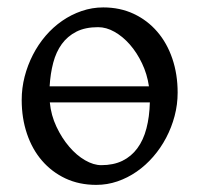

<svg xmlns="http://www.w3.org/2000/svg" viewBox="-20 -489 543 523"><path d="M247.1 -415Q212.4 -415 188.2 -402.8Q164.1 -390.6 148.4 -369.1Q132.8 -347.7 125 -318.1Q117.2 -288.6 115.2 -253.9H385.7Q380.9 -287.1 366.9 -316.4Q353 -345.7 333.7 -367.7Q314.5 -389.6 292 -402.3Q269.5 -415 247.1 -415ZM255.9 -39.1Q289.1 -39.1 313.5 -51Q337.9 -63 354.2 -85.2Q370.6 -107.4 378.9 -139.2Q387.2 -170.9 388.2 -210H115.7Q119.1 -174.8 133.8 -143.8Q148.4 -112.8 168.5 -89.4Q188.5 -65.9 211.7 -52.5Q234.9 -39.1 255.9 -39.1ZM463.9 -236.8Q463.9 -204.1 455.6 -172.9Q447.3 -141.6 432.6 -113.8Q418 -85.9 397.5 -62.3Q377 -38.6 352.3 -21.5Q327.6 -4.4 299.8 5.1Q272 14.6 242.2 14.6Q195.8 14.6 158.4 -2.9Q121.1 -20.5 94.5 -51.3Q67.9 -82 53.5 -124.5Q39.1 -167 39.1 -216.8Q39.1 -249 47.1 -280.3Q55.2 -311.5 69.6 -339.6Q84 -367.7 104.2 -391.4Q124.5 -415 149.2 -432.1Q173.8 -449.2 202.4 -459Q231 -468.8 261.2 -468.8Q307.1 -468.8 344.5 -451.2Q381.8 -433.6 408.4 -402.6Q435.1 -371.6 449.5 -329.1Q463.9 -286.6 463.9 -236.8Z"/></svg>

Font: Gentium Unicode
Style: Regular
Weight: 400
Version: Version 1.009